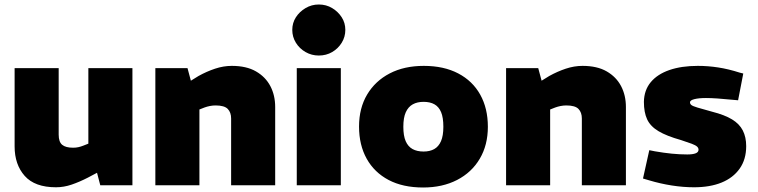

<svg xmlns="http://www.w3.org/2000/svg" viewBox="-20 -824 3371 854"><path d="M229 9Q135 9 90 -41.5Q45 -92 45 -173V-521H241V-225Q241 -193 256.5 -180Q272 -167 305 -167Q318 -167 329 -169.5Q340 -172 350 -176L373 -185V-521H569V0H426L401 -96L437 -69L371 -34Q334 -15 299 -3Q264 9 229 9Z M671 0V-521H814L829 -465L863 -486Q899 -506 936.5 -518.5Q974 -531 1011 -531Q1076 -531 1118.5 -506.5Q1161 -482 1182.5 -441Q1204 -400 1204 -348V0H1008V-297Q1008 -324 993 -339.5Q978 -355 939 -355Q926 -355 913.5 -352.5Q901 -350 890 -346L867 -337V0Z M1300 0V-521H1496V0ZM1398 -577Q1366 -577 1339 -592.5Q1312 -608 1296 -634Q1280 -660 1280 -691Q1280 -722 1296 -747Q1312 -772 1339 -788Q1366 -804 1398 -804Q1431 -804 1457.5 -788Q1484 -772 1500 -747Q1516 -722 1516 -691Q1516 -660 1500 -634Q1484 -608 1457.5 -592.5Q1431 -577 1398 -577Z M1862 10Q1772 10 1708.5 -23.5Q1645 -57 1611 -118Q1577 -179 1577 -261Q1577 -343 1613 -403.5Q1649 -464 1713.5 -497.5Q1778 -531 1865 -531Q1954 -531 2018 -497.5Q2082 -464 2116 -403Q2150 -342 2150 -260Q2150 -179 2114 -118Q2078 -57 2013 -23.5Q1948 10 1862 10ZM1864 -150Q1892 -150 1911.5 -161Q1931 -172 1941.5 -196Q1952 -220 1952 -260Q1952 -301 1942 -325Q1932 -349 1912.5 -360Q1893 -371 1864 -371Q1836 -371 1816 -360Q1796 -349 1785 -325Q1774 -301 1774 -260Q1774 -220 1784.5 -196Q1795 -172 1815 -161Q1835 -150 1864 -150Z M2231 0V-521H2374L2389 -465L2423 -486Q2459 -506 2496.5 -518.5Q2534 -531 2571 -531Q2636 -531 2678.5 -506.5Q2721 -482 2742.5 -441Q2764 -400 2764 -348V0H2568V-297Q2568 -324 2553 -339.5Q2538 -355 2499 -355Q2486 -355 2473.5 -352.5Q2461 -350 2450 -346L2427 -337V0Z M3067 9Q3019 9 2968 1Q2917 -7 2867 -22L2840 -30L2868 -156L2893 -151Q2933 -144 2968.5 -140.5Q3004 -137 3037 -137Q3061 -137 3074 -142Q3087 -147 3087 -158Q3087 -166 3080.5 -172Q3074 -178 3057 -184.5Q3040 -191 3009 -201Q2945 -219 2909 -240.5Q2873 -262 2858.5 -293Q2844 -324 2844 -371Q2845 -423 2874.5 -458.5Q2904 -494 2957.5 -512.5Q3011 -531 3084 -531Q3129 -531 3174.5 -524Q3220 -517 3270 -501L3286 -497L3263 -378L3240 -380Q3201 -384 3171 -386Q3141 -388 3120 -388Q3088 -388 3068.5 -383Q3049 -378 3049 -369Q3049 -362 3055 -357Q3061 -352 3082.5 -345.5Q3104 -339 3148 -327Q3203 -313 3236 -293Q3269 -273 3284 -243.5Q3299 -214 3299 -174Q3299 -115 3270 -74Q3241 -33 3189.5 -12Q3138 9 3067 9Z"/></svg>

Font: REM ExtraBold
Style: Regular
Weight: 800
Designer: Octavio Pardo
Foundry: Ashler Design
Version: Version 1.005;gftools[0.9.28]